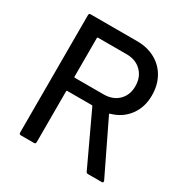

<svg xmlns="http://www.w3.org/2000/svg" viewBox="-162 -831 926 962"><g transform="rotate(30 301.0 -350.0)"><path d="M466 -7 326 -306Q325 -309 322 -309H179Q175 -309 175 -305V-10Q175 0 165 0H89Q79 0 79 -10V-690Q79 -700 89 -700H358Q417 -700 462.5 -675Q508 -650 533 -605Q558 -560 558 -501Q558 -432 521 -383Q484 -334 421 -317Q417 -315 419 -312L564 -12Q565 -10 565 -7Q565 0 557 0H477Q469 0 466 -7ZM175 -613V-389Q175 -385 179 -385H345Q398 -385 430.5 -416.5Q463 -448 463 -500Q463 -552 430.5 -584.5Q398 -617 345 -617H179Q175 -617 175 -613Z"/></g></svg>

Font: BarlowMedium
Style: Regular
Weight: 500
Designer: Jeremy Tribby
Foundry: Tribby Type
Version: Version 1.422